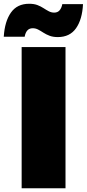

<svg xmlns="http://www.w3.org/2000/svg" viewBox="-50 -1000 461 1020"><path d="M-30 -805Q-25 -886 8 -933Q41 -980 105 -980Q131 -980 149 -973Q167 -966 181.5 -956.5Q196 -947 209.5 -940Q223 -933 238 -933Q256 -933 266.5 -945Q277 -957 281 -978H391Q387 -897 354 -850Q321 -803 257 -803Q232 -803 213.5 -810Q195 -817 180.5 -826.5Q166 -836 152.5 -843Q139 -850 124 -850Q106 -850 95.5 -838.5Q85 -827 81 -805ZM65 -750H298V0H65Z"/></svg>

Font: Unbounded ExtraBold
Style: Regular
Weight: 800
Designer: Luke Prowse, Jean-Baptiste Morizot, Fátima Lázaro, Florian Runge
Foundry: NaN
Version: Version 1.701;gftools[0.9.28.dev5+ged2979d]